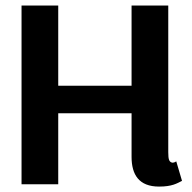

<svg xmlns="http://www.w3.org/2000/svg" viewBox="-20 -670 698 698"><path d="M191.7 0V-258.3H458.3V-100C458.3 -35 485 8.3 558.3 8.3C605.8 8.3 623.3 -3.3 641.7 -12.5L620.8 -83.3C620.8 -83.3 611.7 -76.7 604.2 -79.2C595 -82.5 591.7 -90 591.7 -116.7V-650H458.3V-358.3H191.7V-650H58.3V0Z"/></svg>

Font: BoonHome
Style: Bold
Weight: 700
Designer: Sungsit Sawaiwan
Foundry: Sungsit Sawaiwan
Version: Version 0.2